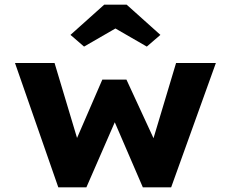

<svg xmlns="http://www.w3.org/2000/svg" viewBox="-20 -800 976 820"><path d="M229 0 44 -531H213L318 -181L297 -183L417 -460H520L648 -183L627 -181L732 -531H902L711 0H590L452 -320L489 -321L349 0ZM339 -601 281 -651 425 -780H521L665 -651L607 -601L458 -687H488Z"/></svg>

Font: Lexend Exa
Style: Bold
Weight: 700
Designer: Bonnie Shaver-Troup, Thomas Jockin
Foundry: Lexend
Version: Version 1.007